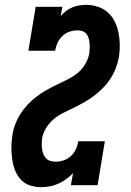

<svg xmlns="http://www.w3.org/2000/svg" viewBox="-20 -763 540 791"><path d="M148 8Q123 8 101 0Q79 -8 64 -25Q49 -42 41 -64Q33 -86 30 -109Q27 -132 27 -156.5Q27 -181 31 -205Q34 -228 42.5 -250.5Q51 -273 64 -293.5Q77 -314 94 -332Q111 -350 130.5 -365Q150 -380 171.5 -392Q193 -404 215 -414.5Q237 -425 259 -436Q281 -447 300 -462.5Q319 -478 331.5 -499.5Q344 -521 348 -544Q349 -554 349.5 -565Q350 -576 349 -586Q348 -596 345 -606Q342 -616 336 -623.5Q330 -631 320 -634.5Q310 -638 300 -638Q283 -638 266.5 -632.5Q250 -627 237 -614.5Q224 -602 217 -586.5Q210 -571 207 -554H97L127 -735H237L230 -697Q240 -708 252 -717.5Q264 -727 277.5 -732.5Q291 -738 305.5 -740.5Q320 -743 334 -743Q359 -743 382.5 -735.5Q406 -728 424 -712Q442 -696 452.5 -674.5Q463 -653 468 -629Q473 -605 473.5 -579Q474 -553 470 -528Q466 -506 457.5 -483.5Q449 -461 436 -440.5Q423 -420 406 -402.5Q389 -385 369.5 -370Q350 -355 329 -343Q308 -331 286 -320Q264 -309 242 -298.5Q220 -288 201.5 -272.5Q183 -257 170 -235.5Q157 -214 153 -191Q152 -181 152 -169.5Q152 -158 153.5 -147.5Q155 -137 159 -127.5Q163 -118 170 -110.5Q177 -103 187.5 -100Q198 -97 209 -97Q226 -97 242.5 -102.5Q259 -108 272 -120Q285 -132 292.5 -148Q300 -164 302 -181H412L382 0H272L281 -50Q268 -36 252 -24.5Q236 -13 218.5 -5.5Q201 2 183.5 5Q166 8 148 8Z"/></svg>

Font: Iosevka Curly Slab XBdObl
Style: Regular
Weight: 800
Italic angle: -9°
Monospace: yes
Designer: Belleve Invis
Foundry: Belleve Invis
Version: Version 11.1.0; ttfautohint (v1.8.3)